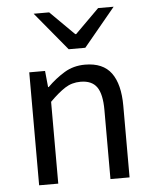

<svg xmlns="http://www.w3.org/2000/svg" viewBox="-53 -779 652 823"><g transform="rotate(-5 273.5 -367.5)"><path d="M82 0V-486.1H150L156.9 -416H159.6Q194.7 -450.7 233.8 -474.4Q273 -498.1 322.7 -498.1Q400 -498.1 435.6 -449.5Q471.1 -401 471.1 -308V0H388.9V-297.4Q388.9 -365.6 367.4 -396.1Q345.9 -426.7 297.2 -426.7Q259.9 -426.7 230.6 -407.8Q201.3 -389 164.3 -352V0ZM259 -570 122.6 -734.7H189.4L292.7 -632H296.7L400 -734.7H466.8L330.5 -570Z"/></g></svg>

Font: Source Sans 3
Style: Regular
Weight: 200
Designer: Paul D. Hunt
Foundry: Adobe
Version: Version 3.046;hotconv 1.0.118;makeotfexe 2.5.65603